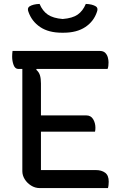

<svg xmlns="http://www.w3.org/2000/svg" viewBox="-20 -960 640 980"><path d="M183 0Q159 0 138.5 -13Q118 -26 106 -45.5Q94 -65 94 -86V-608H74Q57 -608 49.5 -628Q42 -648 42 -671Q42 -678 42.5 -685.5Q43 -693 44 -700H489Q508 -700 517.5 -690Q527 -680 530.5 -666.5Q534 -653 534 -642Q534 -632 533 -623.5Q532 -615 529 -608H167L165 -604Q179 -592 184 -575.5Q189 -559 189 -534V-371H420Q444 -371 455.5 -351.5Q467 -332 467 -308Q467 -302 466.5 -297Q466 -292 465 -288H189V-92H469Q498 -92 516.5 -78.5Q535 -65 535 -33Q535 -25 534 -15.5Q533 -6 531 0ZM418 -940Q451 -939 470 -927Q482 -918 475 -900Q459 -851 415.5 -822Q372 -793 304 -793H296Q228 -793 185 -822Q142 -851 125 -900Q118 -918 130 -927Q149 -939 182 -940Q197 -904 224 -885.5Q251 -867 300 -863Q350 -867 376.5 -885.5Q403 -904 418 -940Z"/></svg>

Font: Recursive Mn Csl St
Style: Regular
Weight: 400
Monospace: yes
Version: Version 1.079;hotconv 1.0.112;makeotfexe 2.5.65598; ttfautoh